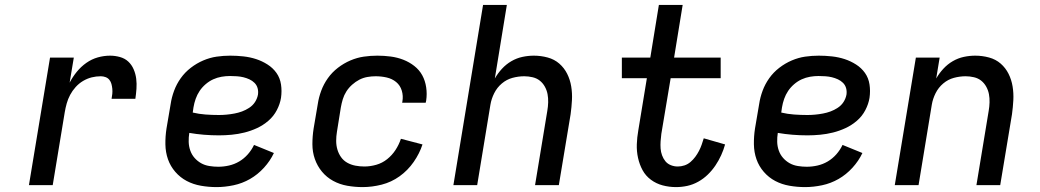

<svg xmlns="http://www.w3.org/2000/svg" viewBox="-20 -755 4240 783"><path d="M98 0 184 -520H281L264 -418Q276 -441 293 -462Q310 -483 332 -498.5Q354 -514 379 -521Q404 -528 429 -528Q449 -528 469 -522.5Q489 -517 503 -504Q517 -491 525 -472.5Q533 -454 535.5 -434Q538 -414 536.5 -393Q535 -372 532 -352H435Q437 -362 438 -372.5Q439 -383 438 -393Q437 -403 434.5 -412.5Q432 -422 426 -429.5Q420 -437 410.5 -440.5Q401 -444 391 -444Q372 -444 354 -439.5Q336 -435 319 -425Q302 -415 288.5 -400Q275 -385 266 -368Q257 -351 252 -333Q247 -315 244 -297L195 0Z M863 8Q831 8 799.5 2.5Q768 -3 741.5 -17Q715 -31 695 -54Q675 -77 665 -105.5Q655 -134 654.5 -166.5Q654 -199 659 -231L676 -331Q680 -358 690 -385Q700 -412 717 -436Q734 -460 758 -478.5Q782 -497 809 -508.5Q836 -520 863.5 -524Q891 -528 919 -528Q946 -528 973 -525Q1000 -522 1024.5 -514Q1049 -506 1071 -492Q1093 -478 1107.5 -457.5Q1122 -437 1126 -410.5Q1130 -384 1126 -356Q1122 -331 1109 -306Q1096 -281 1074.5 -262.5Q1053 -244 1028 -232.5Q1003 -221 977 -214.5Q951 -208 924.5 -205.5Q898 -203 873 -203Q842 -203 811.5 -205.5Q781 -208 752 -213Q749 -195 749.5 -176.5Q750 -158 756 -141Q762 -124 773.5 -111Q785 -98 800 -89.5Q815 -81 833.5 -78Q852 -75 870 -75Q892 -75 914 -80Q936 -85 955.5 -96.5Q975 -108 990.5 -125.5Q1006 -143 1016 -164L1097 -131Q1082 -99 1056.5 -71Q1031 -43 999.5 -25Q968 -7 932.5 0.5Q897 8 863 8ZM873 -286Q888 -286 904 -287.5Q920 -289 936 -292Q952 -295 967 -300.5Q982 -306 996.5 -315.5Q1011 -325 1020 -339Q1029 -353 1032 -369Q1034 -383 1030.5 -395.5Q1027 -408 1018 -417Q1009 -426 997 -431.5Q985 -437 972.5 -440Q960 -443 946 -444Q932 -445 918 -445Q901 -445 883.5 -442Q866 -439 849.5 -431.5Q833 -424 818.5 -411.5Q804 -399 794 -384Q784 -369 778 -352Q772 -335 769 -317L766 -296Q791 -290 818 -288Q845 -286 873 -286Z M1459 8Q1427 8 1396 2.5Q1365 -3 1338.5 -17.5Q1312 -32 1293 -55Q1274 -78 1264 -106.5Q1254 -135 1254 -167Q1254 -199 1259 -231L1276 -331Q1280 -358 1290 -385Q1300 -412 1317 -436Q1334 -460 1358 -478.5Q1382 -497 1409 -508.5Q1436 -520 1463.5 -524Q1491 -528 1519 -528Q1546 -528 1573 -524.5Q1600 -521 1624.5 -511.5Q1649 -502 1669.5 -486Q1690 -470 1702 -448Q1714 -426 1718 -399Q1722 -372 1718 -345L1716 -336H1620L1621 -341Q1625 -364 1618.5 -385.5Q1612 -407 1595.5 -420.5Q1579 -434 1557 -439Q1535 -444 1512 -444Q1495 -444 1478 -441Q1461 -438 1445.5 -430Q1430 -422 1416 -409.5Q1402 -397 1392.5 -382Q1383 -367 1378 -350.5Q1373 -334 1370 -317L1354 -217Q1351 -199 1351 -180.5Q1351 -162 1356 -145Q1361 -128 1371 -114Q1381 -100 1396 -91.5Q1411 -83 1429 -79.5Q1447 -76 1466 -76Q1490 -76 1514.5 -83Q1539 -90 1559 -106Q1579 -122 1593 -143.5Q1607 -165 1615 -189L1703 -166Q1691 -129 1667 -94.5Q1643 -60 1609.5 -36Q1576 -12 1536.5 -2Q1497 8 1459 8Z M1829 0 1950 -735H2047L1998 -435Q2010 -456 2027 -474.5Q2044 -493 2065.5 -505.5Q2087 -518 2110.5 -523Q2134 -528 2157 -528Q2186 -528 2213.5 -520.5Q2241 -513 2261 -495.5Q2281 -478 2293 -454Q2305 -430 2309.5 -402.5Q2314 -375 2312.5 -346.5Q2311 -318 2307 -289L2259 0H2162L2212 -303Q2215 -320 2215.5 -337.5Q2216 -355 2213 -371Q2210 -387 2202 -401.5Q2194 -416 2181.5 -426Q2169 -436 2152 -440Q2135 -444 2118 -444Q2094 -444 2070 -437.5Q2046 -431 2026.5 -414.5Q2007 -398 1995.5 -375Q1984 -352 1980 -328L1926 0Z M2737 8Q2709 8 2682.5 1Q2656 -6 2634.5 -22Q2613 -38 2600.5 -61Q2588 -84 2582 -111Q2576 -138 2577 -166.5Q2578 -195 2583 -223L2618 -436H2516V-520H2632L2667 -735H2764L2729 -520H2919V-436H2715L2677 -209Q2675 -194 2674 -179Q2673 -164 2674 -149.5Q2675 -135 2680 -121.5Q2685 -108 2693.5 -97.5Q2702 -87 2715.5 -81.5Q2729 -76 2744 -76Q2758 -76 2771.5 -80.5Q2785 -85 2796 -94.5Q2807 -104 2815.5 -115.5Q2824 -127 2830.5 -139.5Q2837 -152 2841.5 -165Q2846 -178 2850 -191L2937 -166Q2931 -144 2921 -122Q2911 -100 2897.5 -80Q2884 -60 2866.5 -43Q2849 -26 2827.5 -14Q2806 -2 2783 3Q2760 8 2737 8Z M3263 8Q3231 8 3199.5 2.5Q3168 -3 3141.5 -17Q3115 -31 3095 -54Q3075 -77 3065 -105.5Q3055 -134 3054.5 -166.5Q3054 -199 3059 -231L3076 -331Q3080 -358 3090 -385Q3100 -412 3117 -436Q3134 -460 3158 -478.5Q3182 -497 3209 -508.5Q3236 -520 3263.5 -524Q3291 -528 3319 -528Q3346 -528 3373 -525Q3400 -522 3424.5 -514Q3449 -506 3471 -492Q3493 -478 3507.5 -457.5Q3522 -437 3526 -410.5Q3530 -384 3526 -356Q3522 -331 3509 -306Q3496 -281 3474.5 -262.5Q3453 -244 3428 -232.5Q3403 -221 3377 -214.5Q3351 -208 3324.5 -205.5Q3298 -203 3273 -203Q3242 -203 3211.5 -205.5Q3181 -208 3152 -213Q3149 -195 3149.5 -176.5Q3150 -158 3156 -141Q3162 -124 3173.5 -111Q3185 -98 3200 -89.5Q3215 -81 3233.5 -78Q3252 -75 3270 -75Q3292 -75 3314 -80Q3336 -85 3355.5 -96.5Q3375 -108 3390.5 -125.5Q3406 -143 3416 -164L3497 -131Q3482 -99 3456.5 -71Q3431 -43 3399.5 -25Q3368 -7 3332.5 0.5Q3297 8 3263 8ZM3273 -286Q3288 -286 3304 -287.5Q3320 -289 3336 -292Q3352 -295 3367 -300.5Q3382 -306 3396.5 -315.5Q3411 -325 3420 -339Q3429 -353 3432 -369Q3434 -383 3430.5 -395.5Q3427 -408 3418 -417Q3409 -426 3397 -431.5Q3385 -437 3372.5 -440Q3360 -443 3346 -444Q3332 -445 3318 -445Q3301 -445 3283.5 -442Q3266 -439 3249.5 -431.5Q3233 -424 3218.5 -411.5Q3204 -399 3194 -384Q3184 -369 3178 -352Q3172 -335 3169 -317L3166 -296Q3191 -290 3218 -288Q3245 -286 3273 -286Z M3629 0 3715 -520H3812L3798 -435Q3810 -456 3827 -474.5Q3844 -493 3865.5 -505.5Q3887 -518 3910.5 -523Q3934 -528 3957 -528Q3986 -528 4013.5 -520.5Q4041 -513 4061 -495.5Q4081 -478 4093 -454Q4105 -430 4109.5 -402.5Q4114 -375 4112.5 -346.5Q4111 -318 4107 -289L4059 0H3962L4012 -303Q4015 -320 4015.5 -337.5Q4016 -355 4013 -371Q4010 -387 4002 -401.5Q3994 -416 3981.5 -426Q3969 -436 3952 -440Q3935 -444 3918 -444Q3894 -444 3870 -437.5Q3846 -431 3826.5 -414.5Q3807 -398 3795.5 -375Q3784 -352 3780 -328L3726 0Z"/></svg>

Font: Iosevka Medium Extended
Style: Italic
Weight: 500
Width: 7
Italic angle: -9°
Monospace: yes
Designer: Belleve Invis
Foundry: Belleve Invis
Version: Version 32.5.0; ttfautohint (v1.8.4)